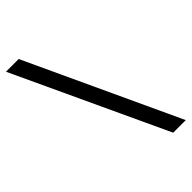

<svg xmlns="http://www.w3.org/2000/svg" viewBox="-245 -825 897 897"><g transform="rotate(-45 203.0 -377.0)"><path d="M336.9 0H419.9L69.8 -753.9H-14.2Z"/></g></svg>

Font: Tuffy
Style: Regular
Weight: 500
Designer: Thatcher Ulrich, Karoly Barta and Michael Everson
Version: Version 001.270